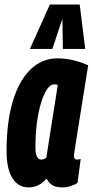

<svg xmlns="http://www.w3.org/2000/svg" viewBox="-20 -809 405 839"><path d="M250.8 10Q234.4 10 221.8 5.9Q209.2 1.9 200 -6.6Q190.8 -15.1 183.2 -28.1Q172.7 -15.8 160.6 -7.3Q148.4 1.2 134.6 5.6Q120.7 10 104.2 10Q74.3 10 52.8 -8.5Q31.2 -26.9 19.9 -62.2Q8.6 -97.5 8.6 -146.9Q8.6 -277.2 36.4 -368Q64.2 -458.8 114.2 -506.4Q164.2 -554 231.2 -554Q250.1 -554 268 -551.6Q285.8 -549.2 303 -545.1Q320.1 -541 335.6 -535.6Q351 -530.1 365.4 -524Q347.6 -412.9 336.1 -340.9Q324.5 -268.9 317.8 -226.8Q311 -184.6 308.1 -164.2Q305.1 -143.8 304.1 -137.3Q303.1 -130.7 303.1 -128.7Q303.1 -120.2 306 -116Q308.9 -111.7 317.1 -111.7Q320.9 -111.7 324.8 -112.3Q328.6 -112.9 332.7 -114.8L318.8 -9.8Q307 -1.6 288.6 4.2Q270.2 10 250.8 10ZM182.3 -119.7 232.4 -437Q228.9 -439.2 225.3 -439.8Q221.6 -440.4 216.9 -440.4Q195.6 -440.4 176.7 -403.9Q157.8 -367.4 146.3 -304.7Q134.7 -242 134.7 -164.3Q134.7 -138.1 141.5 -124.9Q148.3 -111.6 159.2 -111.6Q163.6 -111.6 167.7 -112.7Q171.7 -113.8 175.6 -115.5Q179.5 -117.2 182.3 -119.7ZM110.8 -595.3 198 -789.3H328.3L352.4 -595.3H254.8L252.6 -726.4L208.7 -595.3Z"/></svg>

Font: Georama ExtraCondensed Thin
Style: Italic
Weight: 100
Width: 2
Italic angle: -9°
Designer: Jean-Baptiste Levee
Foundry: Production Type
Version: Version 1.001